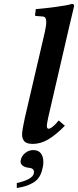

<svg xmlns="http://www.w3.org/2000/svg" viewBox="-20 -718 395 971"><path d="M148.9 41Q172.9 41 186 56.6Q199.2 72.3 199.2 102.1Q199.2 120.1 194.8 133.8Q189.9 159.2 178 177.2Q166 195.3 147.5 206.1Q128.9 216.8 110.1 222.7Q91.3 228.5 64.9 232.9V208Q145.5 189 150.9 159.2Q151.9 155.8 151.9 151.9Q151.9 131.8 122.1 129.9Q106.9 128.4 95.5 120.1Q84 111.8 84 98.1Q84 94.2 85 91.8Q88.9 70.8 107.2 55.9Q125.5 41 148.9 41ZM330.1 -583 224.1 -125Q216.8 -89.4 216.8 -83Q216.8 -66.9 225.1 -66.9Q233.4 -66.9 247.6 -78.1Q261.7 -89.4 276.9 -108.9L308.1 -82Q260.7 -34.2 222.7 -12.2Q184.6 9.8 146 9.8Q127.9 9.8 116.2 5.1Q104.5 0.5 99.6 -8.1Q94.7 -16.6 93.3 -23.4Q91.8 -30.3 91.8 -39.1Q91.8 -59.1 105 -119.1L207 -557.1Q213.9 -587.9 213.9 -606.9Q213.9 -622.6 208.7 -628.7Q203.6 -634.8 192.9 -634.8L162.1 -637.2Q157.2 -637.2 157.2 -642.1L161.1 -671.9Q200.2 -674.8 262.5 -683.1Q324.7 -691.4 342.8 -698.2Q355 -698.2 355 -688Z"/></svg>

Font: Linux Libertine
Style: Bold Italic
Weight: 700
Italic angle: -11.5°
Designer: Philipp H. Poll
Foundry: Philipp H. Poll
Version: Version 4.0.5